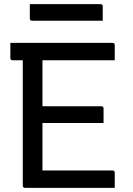

<svg xmlns="http://www.w3.org/2000/svg" viewBox="-20 -907 640 927"><path d="M101 0Q90 0 90 -11V-616H41Q30 -616 30 -627V-700H523Q534 -700 534 -689V-616H185V-394H469Q480 -394 480 -383V-313H185V-84H523Q534 -84 534 -73V0ZM124 -887H465Q476 -887 476 -876V-807H135Q124 -807 124 -818Z"/></svg>

Font: Recursive Mn Lnr St
Style: Regular
Weight: 400
Monospace: yes
Version: Version 1.079;hotconv 1.0.112;makeotfexe 2.5.65598; ttfautoh